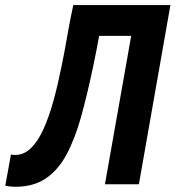

<svg xmlns="http://www.w3.org/2000/svg" viewBox="-57 -713 679 743"><path d="M2.4 9.8Q-6.8 9.8 -16.6 8.8Q-26.4 7.8 -36.6 5.9L-14.6 -115.2Q-6.8 -113.3 1.5 -113.3Q36.1 -113.3 63.2 -140.1Q90.3 -167 111.6 -214.1Q132.8 -261.2 149.7 -322.3Q166.5 -383.3 180.2 -451.7Q192.9 -512.2 203.1 -572.8Q213.4 -632.8 226.6 -693.4H602.5L480.5 0H349.1L450.7 -574.2H326.7Q320.8 -543.9 315.4 -514.2Q309.6 -484.4 303.2 -454.1Q280.8 -347.7 257.1 -262.2Q233.4 -176.8 200.9 -116Q168.5 -55.2 120.6 -22.7Q72.8 9.8 2.4 9.8Z"/></svg>

Font: CaskaydiaCove NF
Style: Bold Italic
Weight: 700
Italic angle: -10°
Designer: Aaron Bell
Foundry: Saja Typeworks
Version: Version 2111.001; VTT 6.35;Nerd Fonts 3.2.1